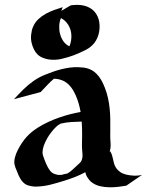

<svg xmlns="http://www.w3.org/2000/svg" viewBox="-20 -778 634 810"><path d="M39.1 -359.6Q48.6 -369.4 57.7 -379.4Q66.9 -389.4 76.7 -398.9Q96.7 -418.7 119.9 -435.3Q143.1 -451.9 169.4 -462.4Q186.3 -469.2 203.5 -475.3Q220.7 -481.4 238.3 -485.8Q255.9 -490.2 273.9 -492.7Q292 -495.1 310.3 -494.6Q321.5 -494.1 332.5 -492.9Q343.5 -491.7 354.2 -487.8Q367.4 -483.2 377.9 -474.9Q388.4 -466.6 396.5 -456.1Q404.5 -445.6 410.8 -433.5Q417 -421.4 421.9 -408.9Q430.7 -386.7 435.4 -365Q440.2 -343.3 442.5 -321.4Q444.8 -299.6 445.2 -277.1Q445.6 -254.6 445.3 -231.2Q445.3 -221.2 445.1 -211.4Q444.8 -201.7 445.3 -191.7Q445.8 -184.8 446.3 -178.1Q446.8 -171.4 446.8 -164.7Q446.8 -158 445.8 -151.5Q444.8 -145 442.4 -138.4L445.1 -139.6Q450 -131.6 452.4 -123.7Q454.8 -115.7 456.5 -108Q458.3 -100.3 460 -93Q461.7 -85.7 464.8 -78.6Q468 -71.5 473.5 -64.8Q479 -58.1 488.3 -51.5Q492.9 -48.1 499.9 -45.5Q506.8 -43 512 -41.5Q519.8 -39.6 527.5 -38.6Q535.2 -37.6 543 -37.1Q551.8 -36.6 561 -37.4Q570.3 -38.1 578.9 -40L512.7 5.4Q496.8 8.1 478 10.3Q459.2 12.5 440.2 12.1Q421.1 11.7 403.2 7.7Q385.3 3.7 371.1 -5.9Q366.9 -8.8 364.1 -11.1Q361.3 -13.4 359.1 -15.9Q356.9 -18.3 354.9 -21.1Q352.8 -23.9 349.9 -28.1Q345.9 -33.4 343.6 -39.3Q341.3 -45.2 339.8 -51.5Q318.6 -40 296.1 -31.2Q273.7 -22.5 249 -14.9Q221.9 -6.3 194.7 0.6Q167.5 7.6 139.2 9Q133.1 9.5 125.9 9.2Q118.7 8.8 111.3 7.4Q104 6.1 97.3 3.8Q90.6 1.5 85.4 -2.2Q74 -10.7 66.3 -23.4Q58.6 -36.1 54 -49.3Q52 -54.7 49.6 -60.2Q47.1 -65.7 45 -71.3Q43 -76.9 41.6 -82.8Q40.3 -88.6 40.3 -94.5Q40.5 -103.5 42.6 -112.3Q44.7 -121.1 48 -129.5Q51.3 -137.9 55.5 -146Q59.8 -154.1 64.2 -161.6Q72.3 -175.5 81.8 -188Q91.3 -200.4 103 -211.4Q119.4 -227.1 140.9 -240.4Q162.4 -253.7 185.9 -264.5Q209.5 -275.4 233.5 -283.4Q257.6 -291.5 279.1 -296.9Q289.3 -299.3 299.4 -301.5Q309.6 -303.7 320.1 -305.7Q316.9 -323.7 311.9 -341.3Q306.9 -358.9 299.3 -376Q293.7 -388.4 287.1 -399.3Q280.5 -410.2 272.1 -418.9Q263.7 -427.7 253.1 -434Q242.4 -440.2 228.8 -443.4Q223.6 -444.6 218.4 -445.1Q213.1 -445.6 207.5 -445.8Q192.1 -433.1 178.8 -418.5Q165.5 -403.8 151.4 -389.6ZM238.8 -732.2 278.3 -755.4Q290 -757.1 302 -757.4Q314 -757.8 325.6 -756Q337.2 -754.2 348 -749.9Q358.9 -745.6 368.7 -738.3Q378.9 -730.5 385.7 -719.7Q392.6 -709 396.1 -696.7Q399.7 -684.3 400.1 -671Q400.6 -657.7 398.4 -644.7Q396.2 -631.6 391.2 -619.6Q386.2 -607.7 378.9 -597.9Q372.3 -589.4 362.9 -581.4Q353.5 -573.5 343.8 -568.6Q328.9 -561 316.5 -555.4Q304.2 -549.8 292.2 -545.3Q280.3 -540.8 267.6 -537Q254.9 -533.2 239.3 -529.5Q227.3 -526.6 213.3 -525.9Q199.2 -525.1 185.3 -527.3Q171.4 -529.5 158.8 -534.9Q146.2 -540.3 137.2 -549.6Q128.7 -558.3 123 -570.1Q117.4 -581.8 114.3 -593.5Q111.6 -603.5 111 -612.1Q110.4 -620.6 111.3 -630.9Q112.3 -640.9 114.3 -649.5Q116.2 -658.2 120.4 -667Q128.4 -684.8 142.5 -697.8Q156.5 -710.7 173.3 -720Q190.2 -729.2 208.6 -735.8Q227.1 -742.4 244.4 -747.8ZM326.4 -203.1Q326.4 -218.8 326.2 -234.3Q325.9 -249.8 324.7 -265.1Q302.2 -264.6 280.3 -263.2Q258.3 -261.7 236.3 -256.6Q232.7 -254.4 230.1 -252.9Q227.5 -251.5 225.2 -249.9Q222.9 -248.3 220.3 -246.1Q217.8 -243.9 214.6 -240.7Q205.3 -231.7 195.7 -219.2Q186 -206.8 178.1 -192.6Q170.2 -178.5 164.9 -163.8Q159.7 -149.2 159.4 -135.7Q159.4 -128.7 161.6 -121.5Q163.8 -114.3 166.3 -107.9Q168.9 -100.8 172.7 -91.6Q176.5 -82.3 181.4 -73.2Q186.3 -64.2 192.1 -56.9Q198 -49.6 204.6 -46.4Q210.9 -43.5 218.9 -41.5Q226.8 -39.6 233.9 -40L242.9 -40.8H243.7H242.9Q243.4 -40.8 243.5 -40.9Q243.7 -41 244.1 -41Q246.6 -41.7 249.1 -43.1Q251.7 -44.4 252.9 -43.2L266.1 -46.9Q276.9 -53.7 286 -62.3Q295.2 -70.8 304.4 -79.3Q310.3 -85 316.3 -90.2Q322.3 -95.5 325.2 -103.3Q327.1 -108.9 327.8 -114.7Q328.4 -120.6 328.1 -126.7Q327.9 -132.8 327.1 -138.8Q326.4 -144.8 326.2 -150.4Q325.4 -163.6 325.9 -176.8Q326.4 -189.9 326.4 -203.1ZM281 -631.6Q280.3 -643.1 276.9 -653.7Q273.4 -664.3 267.7 -673.5Q262 -682.6 254.3 -689.8Q246.6 -697 237.1 -701.7Q230.5 -686.3 229.9 -668.5Q229.2 -650.6 233.4 -634.8Q238 -617.2 247.8 -603.4Q257.6 -589.6 272.9 -582.5Q277.8 -594.2 279.8 -606.6Q281.7 -618.9 281 -631.6Z"/></svg>

Font: Autopia
Style: Bold
Weight: 700
Designer: Antoine Gelgon
Foundry: Antoine Gelgon
Version: 001.000